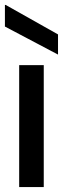

<svg xmlns="http://www.w3.org/2000/svg" viewBox="-31 -761 256 781"><path d="M47 0V-496H147V0ZM205 -539 -11 -653V-741H-8L205 -621Z"/></svg>

Font: DM Sans 36pt Medium
Style: Regular
Weight: 500
Designer: Colophon Foundry, Jonny Pinhorn
Foundry: Colophon Foundry
Version: Version 4.004;gftools[0.9.30]